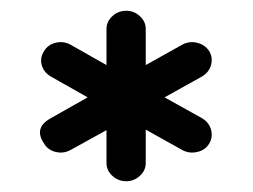

<svg xmlns="http://www.w3.org/2000/svg" viewBox="-20 -588 470 357"><path d="M215 -251Q200 -251 189 -261Q178 -271 178 -285V-346L111 -309Q98 -302 83.5 -305.5Q69 -309 62 -321Q42 -350 74 -368L143 -407L74 -446Q61 -454 57.5 -467.5Q54 -481 62 -493Q69 -505 83.5 -508.5Q98 -512 111 -505L178 -467V-534Q178 -548 189 -558Q200 -568 215 -568Q229 -568 240 -558Q251 -548 251 -534V-467L319 -505Q332 -512 346.5 -508.5Q361 -505 369 -493Q376 -481 372.5 -467.5Q369 -454 356 -446L286 -407L356 -368Q369 -360 372.5 -346.5Q376 -333 369 -321Q362 -309 347 -305.5Q332 -302 319 -309L251 -347V-285Q251 -271 240 -261Q229 -251 215 -251Z"/></svg>

Font: Hoogli Semibold
Style: Regular
Weight: 600
Designer: Anand Singh Naorem
Foundry: Brand New Type
Version: Version 1.00 b007